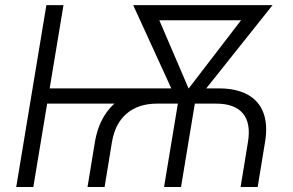

<svg xmlns="http://www.w3.org/2000/svg" viewBox="-20 -748 1172 768"><path d="M330.1 0 359.4 -178.7Q371.1 -248.5 405 -296.6Q439 -344.7 492.7 -369.6Q546.4 -394.5 616.7 -394.5H853.5Q925.3 -394.5 970.7 -369.4Q1016.1 -344.2 1033.9 -296.1Q1051.8 -248 1040 -178.7L1010.7 0H942.4L971.7 -179.2Q984.4 -254.9 951.7 -294.2Q918.9 -333.5 844.7 -333.5H607.9Q534.2 -333.5 487.3 -294.2Q440.4 -254.9 427.7 -179.2L398.4 0ZM44.9 0 165.5 -727.5H233.9L113.3 0ZM149.9 -333.5 160.2 -394.5H645.5L635.7 -333.5ZM636.2 0 698.7 -377.4H766.6L704.1 0ZM698.2 -322.3 512.7 -727.5H591.3L750.5 -356.4L735.4 -322.3ZM711.4 -322.3 708 -359.4 990.7 -727.5H1070.3L749 -324.2ZM555.7 -667 565.9 -727.5H1011.7L1001.5 -667Z"/></svg>

Font: Inter 20pt Light
Style: Italic
Weight: 300
Italic angle: -9.3988°
Version: Version 4.001;git-66647c0bb